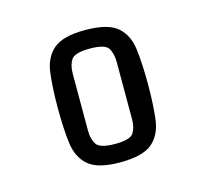

<svg xmlns="http://www.w3.org/2000/svg" viewBox="-64 -785 541 502"><g transform="rotate(-15 206.5 -534.0)"><path d="M204 -355Q144 -355 118.5 -377Q93 -399 88 -439Q83 -479 83 -534Q83 -589 88 -629Q93 -669 118.5 -691Q144 -713 204 -713Q266 -713 291.5 -691Q317 -669 322 -629Q327 -589 327 -534Q327 -479 322 -439Q317 -399 291.5 -377Q266 -355 204 -355ZM263 -456V-611Q263 -634 254 -648.5Q245 -663 204 -663Q163 -663 153.5 -648.5Q144 -634 144 -611V-456Q144 -434 153.5 -419.5Q163 -405 204 -405Q245 -405 254 -419.5Q263 -434 263 -456Z"/></g></svg>

Font: Strait
Style: Regular
Weight: 400
Designer: Eduardo Rodriguez Tunni
Foundry: Eduardo Rodriguez Tunni
Version: Version 1.002; ttfautohint (v1.8.4.7-5d5b);gftools[0.9.23]